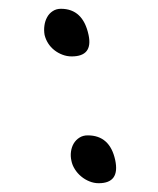

<svg xmlns="http://www.w3.org/2000/svg" viewBox="-20 -499 360 437"><path d="M181.6 -419.4Q191.9 -370.6 143.1 -370.6Q132.3 -370.6 122.1 -374.5Q111.8 -378.4 103.5 -385Q95.2 -391.6 89.6 -400.4Q84 -409.2 81.5 -419.4Q79.6 -430.2 81.1 -440.7Q82.5 -451.2 87.2 -459.7Q91.8 -468.3 99.9 -473.6Q107.9 -479 118.7 -479Q168.9 -479 181.6 -419.4ZM242.2 -134.8Q253.4 -82 204.6 -82Q193.8 -82 183.6 -86.2Q173.3 -90.3 164.8 -97.4Q156.2 -104.5 150.4 -113.8Q144.5 -123 142.6 -132.8Q140.1 -143.6 141.6 -154.1Q143.1 -164.6 147.9 -172.6Q152.8 -180.7 160.9 -185.8Q168.9 -190.9 179.7 -190.9Q230 -190.9 242.2 -134.8Z"/></svg>

Font: XB Khoramshahr
Style: Oblique
Weight: 400
Italic angle: 12°
Designer: Behnam
Foundry: Irmug
Version: Version 8.005 2009